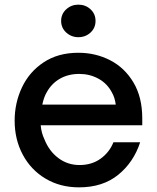

<svg xmlns="http://www.w3.org/2000/svg" viewBox="-20 -795 675 826"><path d="M43 -276Q43 -352 74.5 -419Q106 -486 168 -527Q230 -568 317 -568Q391 -568 453.5 -536Q516 -504 554 -440.5Q592 -377 592 -286V-256H155Q158 -223 171 -196Q191 -145 231 -115Q271 -85 322 -85Q375 -85 413 -112.5Q451 -140 468 -183H583Q555 -97 488.5 -43Q422 11 320 11Q239 11 176 -26.5Q113 -64 78 -129.5Q43 -195 43 -276ZM478 -345Q474 -376 461 -398Q441 -436 403.5 -456.5Q366 -477 321 -477Q274 -477 238 -456.5Q202 -436 181 -398Q169 -378 162 -345ZM243 -705Q243 -735 265 -755Q287 -775 317 -775Q348 -775 369.5 -755Q391 -735 391 -705Q391 -675 369.5 -655Q348 -635 317 -635Q287 -635 265 -655Q243 -675 243 -705Z"/></svg>

Font: Open Sauce One Medium
Style: Regular
Weight: 500
Designer: Alfredo Marco Pradil
Foundry: Creative Sauce Fz LLC
Version: Version 1.477